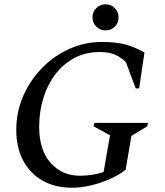

<svg xmlns="http://www.w3.org/2000/svg" viewBox="-20 -867 770 897"><path d="M317 10Q235 10 176.5 -24.5Q118 -59 87 -119.5Q56 -180 56 -259Q56 -344 88.5 -418.5Q121 -493 177 -550Q233 -607 305 -639Q377 -671 456 -671Q520 -671 563 -660Q606 -649 655 -622L630 -454H614L568 -577Q542 -602 514 -613Q486 -624 446 -624Q379 -624 326.5 -595.5Q274 -567 237.5 -518.5Q201 -470 182 -407Q163 -344 163 -275Q163 -166 216.5 -106Q270 -46 354 -46Q380 -46 407.5 -50Q435 -54 464 -63L494 -235L417 -277L421 -293H671L668 -277L594 -232L567 -74Q534 -48 491 -29.5Q448 -11 403 -0.5Q358 10 317 10ZM473 -725Q448 -725 430 -742.5Q412 -760 412 -786Q412 -811 430 -829Q448 -847 473 -847Q499 -847 516.5 -829Q534 -811 534 -786Q534 -760 516.5 -742.5Q499 -725 473 -725Z"/></svg>

Font: Spectral SC Medium
Style: Italic
Weight: 500
Italic angle: -10°
Designer: Jean-Baptiste Levee
Foundry: Production Type
Version: Version 2.001